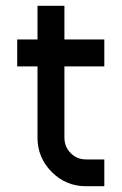

<svg xmlns="http://www.w3.org/2000/svg" viewBox="-20 -645 424 665"><path d="M109.9 -168.5V-415H39.6V-508.3H109.9V-625H203.1V-508.3H341.3V-415H203.1V-168.5Q203.1 -136.7 224.9 -114.7Q246.6 -92.8 277.8 -92.8H341.3V0H277.8Q208.5 0 159.2 -49.3Q109.9 -98.6 109.9 -168.5Z"/></svg>

Font: Basically A Sans Serif Medium
Style: Regular
Weight: 500
Designer: Hyung-Suk Kim
Foundry: Mental Design
Version: 1.000